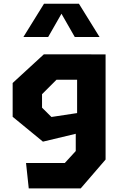

<svg xmlns="http://www.w3.org/2000/svg" viewBox="-20 -842 660 1062"><path d="M139 200H426.5L564 40.5V-541H485V-541.5H222.5L50 -383V-196L217.5 -58.5L399 -102V-6.5L338.5 59.5H124ZM109.5 -637.5H246.5L320 -766L393.5 -637.5H530.5L416.5 -821.5H223.5ZM212.5 -246.5V-321L292.5 -401H406.5V-216.5L264.5 -195Z"/></svg>

Font: Monaspace Krypton ExtraBold
Style: Regular
Weight: 800
Designer: Riley Cran & the Lettermatic Team
Foundry: Lettermatic
Version: Version 1.101 (Monaspace Krypton)